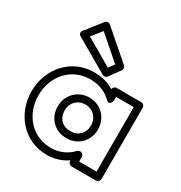

<svg xmlns="http://www.w3.org/2000/svg" viewBox="-206 -1010 1124 1194"><g transform="rotate(30 356.0 -412.5)"><path d="M225.4 -804 391.3 -660.1 362 -619.9 168.5 -732.1ZM238.4 -858.9C226.5 -869.2 210.5 -865.8 202.4 -855.5L111.4 -740.5C97.1 -722.5 109.9 -708.3 118.5 -703.4L356.5 -565.4C366.6 -559.5 381.5 -561.7 389.2 -572.3L445.2 -649.3C452.5 -659.4 451.2 -674.4 441.4 -682.9ZM24 -256C24 -94.3 138.8 40 304 40C359.7 40 410 21.9 449 -4.9V0C449 15.1 463.3 25 474 25H649C664.1 25 674 10.7 674 0V-513C674 -528.1 659.7 -538 649 -538H472C457.7 -538 447.9 -525 447.1 -515C405.8 -540.2 358.1 -553 304 -553C138.7 -553 24 -417.6 24 -256ZM74 -256C74 -394.4 169.3 -503 304 -503C367.4 -503 417.5 -482.3 454.5 -446.1C490 -411.5 497 -464 497 -464V-488H624V-25H499V-58C499 -68.7 489.1 -83 474 -83H472C465.7 -83 458.3 -80.1 453.5 -74.8C420 -37.8 366.5 -10 304 -10C169.2 -10 74 -117.7 74 -256ZM262 -256C262 -313.3 303.2 -352 357 -352C409.6 -352 451 -313.4 451 -256C451 -199.2 412.6 -161 357 -161C298.3 -161 262 -198.9 262 -256ZM212 -256C212 -173.1 271.7 -111 357 -111C439.4 -111 501 -172.8 501 -256C501 -340.6 436.4 -402 357 -402C276.8 -402 212 -340.7 212 -256Z"/></g></svg>

Font: Hussar Ekologiczny
Style: Regular
Weight: 400
Foundry: Cannot Into Space Fonts
Version: Version 0.97